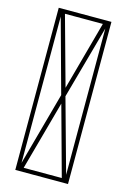

<svg xmlns="http://www.w3.org/2000/svg" viewBox="-122 -857 604 915"><g transform="rotate(15 180.0 -400.0)"><path d="M310 0H50V-800H310ZM190 -401 290 -40V-762ZM169 -401 70 -762V-40ZM180 -362 86 -20H274ZM86 -780 180 -440 273 -780Z"/></g></svg>

Font: Cathisma Unicode
Style: Normal
Weight: 400
Version: Version 1.0